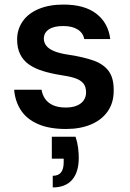

<svg xmlns="http://www.w3.org/2000/svg" viewBox="-20 -553 570 841"><path d="M269 12Q195 12 145.5 -10Q96 -32 71 -71Q46 -110 42 -160H162Q165 -139 177 -121Q189 -103 211.5 -92.5Q234 -82 268 -82Q297 -82 317 -90.5Q337 -99 347 -114Q357 -129 357 -148Q357 -174 344.5 -188.5Q332 -203 307.5 -211Q283 -219 247 -224Q203 -231 167.5 -242Q132 -253 107 -270.5Q82 -288 68.5 -315Q55 -342 55 -380Q55 -424 79 -459Q103 -494 149 -513.5Q195 -533 258 -533Q350 -533 402 -493Q454 -453 463 -382H349Q344 -409 320 -424Q296 -439 257 -439Q215 -439 193.5 -424Q172 -409 172 -384Q172 -367 182.5 -353Q193 -339 217 -329Q241 -319 282 -313Q347 -303 390.5 -287.5Q434 -272 456.5 -241Q479 -210 478 -155Q478 -103 452 -65.5Q426 -28 379 -8Q332 12 269 12ZM211 268V217Q236 217 247.5 202Q259 187 259 157V142H207V46H311Q319 70 322 94Q325 118 325 138Q325 201 296 234.5Q267 268 211 268Z"/></svg>

Font: DM Sans 10pt SemiBold
Style: Regular
Weight: 600
Version: Version 4.004;gftools[0.9.30]